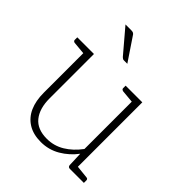

<svg xmlns="http://www.w3.org/2000/svg" viewBox="-200 -838 969 969"><g transform="rotate(45 284.5 -353.0)"><path d="M251 8Q197 8 160 -15Q123 -38 104.5 -79.5Q86 -121 86 -179V-496H127V-179Q127 -107 160 -66Q193 -25 261 -25Q312 -25 355 -51Q398 -77 432 -123V-496H472V0H451Q439 0 437 -12L434 -91Q401 -47 354 -19.5Q307 8 251 8ZM459 0 464 -37 540 -29Q545 -29 548 -26Q551 -23 551 -18V0ZM99 -496 94 -460 18 -467Q14 -468 11 -470.5Q8 -473 8 -478V-496ZM445 -496 440 -460 364 -467Q360 -468 356.5 -470.5Q353 -473 353 -478V-496ZM134 -714H174Q185 -714 190.5 -711Q196 -708 201 -699L281 -580H257Q252 -580 248.5 -582Q245 -584 241 -588Z"/></g></svg>

Font: Aleo ExtraLight
Style: Regular
Weight: 250
Designer: Alessio Laiso
Foundry: Alessio Laiso
Version: Version 2.001;gftools[0.9.29]